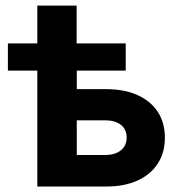

<svg xmlns="http://www.w3.org/2000/svg" viewBox="-20 -681 653 701"><path d="M8.8 -423.3V-522.5H439V-423.3ZM116.2 -522.5V-660.6H259.8V-522.5ZM210.4 -355.5H367.7Q434.6 -355.5 482.4 -333.7Q530.3 -312 556.2 -272.5Q582 -232.9 582 -178.2Q582 -124 556.2 -84Q530.3 -43.9 482.4 -22Q434.6 0 367.7 0H116.2V-522.5H260.3V-115.2H364.3Q400.4 -115.2 421.4 -132.3Q442.4 -149.4 442.4 -178.7Q442.4 -208.5 421.4 -225.1Q400.4 -241.7 364.3 -241.7H210.4Z"/></svg>

Font: Inter 28pt
Style: Bold
Weight: 700
Designer: Rasmus Andersson
Foundry: rsms
Version: Version 4.001;git-66647c0bb